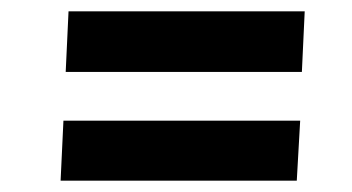

<svg xmlns="http://www.w3.org/2000/svg" viewBox="-20 -473 622 339"><path d="M87 -154 92 -260H510L504 -154ZM96 -346 101 -453H518L513 -346Z"/></svg>

Font: Literata
Style: Bold Italic
Weight: 700
Italic angle: -2°
Designer: Latin by Veronika Burian and Jose Scaglione. Greek by Irene Vlachou. Cyrillic by Vera Evstafieva
Foundry: TypeTogether
Version: Version 3.103;gftools[0.9.29]